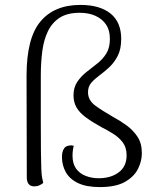

<svg xmlns="http://www.w3.org/2000/svg" viewBox="-20 -749 637 781"><path d="M119 9Q104 9 96.5 -0.5Q89 -10 89 -28L88 -441Q88 -594 144.5 -661.5Q201 -729 307 -729Q386 -729 429.5 -694Q473 -659 473 -591Q473 -550 459.5 -523Q446 -496 426 -477Q406 -458 385.5 -443Q365 -428 351.5 -412.5Q338 -397 338 -374Q338 -341 367.5 -319.5Q397 -298 439 -274Q469 -258 495.5 -238.5Q522 -219 539.5 -192.5Q557 -166 557 -126Q557 -93 541 -61.5Q525 -30 488 -9Q451 12 386 12Q331 12 297 -4.5Q263 -21 247.5 -49Q232 -77 232 -111Q232 -120 234 -129.5Q236 -139 242 -147Q248 -155 262 -157Q268 -158 272 -157.5Q276 -157 280 -156Q278 -149 276.5 -138Q275 -127 275 -116Q275 -83 289.5 -63Q304 -43 328.5 -33.5Q353 -24 381 -24Q431 -24 463 -48Q495 -72 495 -117Q495 -149 479.5 -169.5Q464 -190 441 -204.5Q418 -219 394 -231Q356 -252 330 -271Q304 -290 291.5 -311.5Q279 -333 279 -361Q279 -393 294 -415.5Q309 -438 331 -455.5Q353 -473 375.5 -490.5Q398 -508 412.5 -531.5Q427 -555 427 -591Q427 -626 411.5 -649Q396 -672 368.5 -684.5Q341 -697 304 -697Q254 -697 223 -677Q192 -657 175 -622Q158 -587 152 -540.5Q146 -494 146 -441Q146 -326 146 -251Q146 -176 146.5 -131.5Q147 -87 148 -63Q149 -39 151 -27.5Q153 -16 156 -5Q153 -2 143 3.5Q133 9 119 9Z"/></svg>

Font: Arima Light
Style: Regular
Weight: 300
Designer: Joana Correia and Natanael Gama
Foundry: NDISCOVER
Version: Version 1.101;gftools[0.9.23]